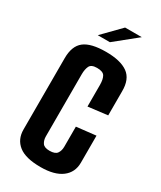

<svg xmlns="http://www.w3.org/2000/svg" viewBox="-197 -842 770 918"><g transform="rotate(30 188.0 -383.0)"><path d="M192 7Q109 7 70.5 -23.5Q32 -54 32 -108V-502Q32 -569 69 -598Q106 -627 189 -627Q269 -627 309.5 -598Q350 -569 349 -501V-369L242 -356V-475Q242 -506 232.5 -522.5Q223 -539 190 -539Q158 -539 149.5 -521Q141 -503 141 -476V-133Q141 -112 151 -97Q161 -82 190 -82Q221 -82 231.5 -97Q242 -112 242 -134V-245L349 -257V-108Q349 -54 308.5 -23.5Q268 7 192 7ZM114 -676 209 -773H301L181 -676Z"/></g></svg>

Font: Smooch Sans
Style: Bold
Weight: 700
Designer: Robert E. Leuschke
Foundry: Robert E. Leuschke
Version: Version 1.010